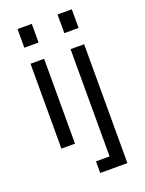

<svg xmlns="http://www.w3.org/2000/svg" viewBox="-166 -784 804 1063"><g transform="rotate(-20 236.0 -252.5)"><path d="M78.1 0V-500H158.2V0ZM76.2 -595.2H160.2V-705.1H76.2ZM233.9 200.2V131.8H314V-500H394V200.2ZM312 -595.2H396V-705.1H312Z"/></g></svg>

Font: TASA Orbiter Text
Style: Regular
Weight: 400
Designer: Weizhong Zhang
Version: Version 1.000;Glyphs 3.1.2 (3151)